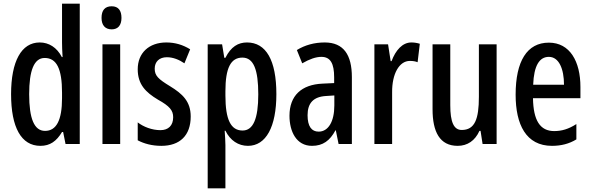

<svg xmlns="http://www.w3.org/2000/svg" viewBox="-20 -780 3202 1040"><path d="M199 10C251 10 286 -15 316 -65H322L335 0H412V-760H316V-550C316 -529 317 -504 319 -471H315C288 -523 245 -550 195 -550C96 -550 40 -448 40 -270C40 -90 95 10 199 10ZM224 -71C165 -71 138 -138 138 -270C138 -397 164 -466 222 -466C287 -466 316 -407 316 -278V-248C316 -128 285 -71 224 -71Z M585 -746C548 -746 530 -724 530 -683C530 -643 550 -621 585 -621C619 -621 638 -643 638 -683C638 -723 621 -746 585 -746ZM631 -540H535V0H631Z M1013 -149C1013 -231 968 -272 901 -313C837 -352 818 -370 818 -408C818 -446 843 -470 884 -470C917 -470 950 -457 979 -437L1010 -513C971 -537 929 -550 881 -550C787 -550 726 -493 726 -405C726 -323 769 -280 836 -240C899 -205 918 -182 918 -145C918 -100 892 -75 849 -75C803 -75 757 -93 726 -117V-20C760 -2 803 10 854 10C954 10 1013 -46 1013 -149Z M1318 -550C1270 -550 1231 -527 1201 -467H1195L1183 -540H1105V240H1201V6C1201 -14 1199 -40 1197 -72H1201C1227 -19 1271 10 1323 10C1421 10 1477 -93 1477 -270C1477 -454 1421 -550 1318 -550ZM1293 -468C1354 -468 1379 -402 1379 -269C1379 -136 1351 -73 1294 -73C1230 -73 1201 -132 1201 -263V-286C1201 -412 1230 -468 1293 -468Z M1739 -550C1683 -550 1632 -536 1588 -509L1617 -437C1657 -460 1691 -472 1721 -472C1770 -472 1790 -436 1790 -361V-330L1727 -327C1613 -322 1548 -262 1548 -153C1548 -68 1585 10 1670 10C1729 10 1767 -18 1797 -74H1799L1814 0H1886V-362C1886 -483 1841 -550 1739 -550ZM1746 -260 1791 -263V-209C1791 -121 1758 -67 1706 -67C1668 -67 1646 -95 1646 -156C1646 -222 1678 -256 1746 -260Z M2208 -550C2160 -550 2123 -508 2101 -449H2096L2082 -540H2008V0H2104V-280C2103 -379 2142 -450 2200 -450C2216 -450 2230 -448 2242 -443L2254 -543C2237 -548 2223 -550 2208 -550Z M2670 -540H2574V-256C2574 -135 2552 -76 2481 -76C2438 -76 2419 -119 2419 -210V-540H2323V-188C2323 -66 2362 10 2459 10C2512 10 2553 -18 2577 -71H2583L2594 0H2670Z M2953 -549C2835 -549 2773 -449 2773 -267C2773 -106 2829 10 2970 10C3019 10 3063 -1 3102 -25V-108C3060 -81 3023 -70 2982 -70C2905 -70 2869 -128 2867 -248H3124V-309C3124 -447 3067 -549 2953 -549ZM2953 -472C3008 -472 3035 -406 3035 -321H2868C2872 -425 2902 -472 2953 -472Z"/></svg>

Font: Noto Sans Lao ExtraCondensed Medium
Style: Regular
Weight: 500
Width: 2
Designer: Monotype Design Team
Foundry: Monotype Imaging Inc.
Version: Version 2.003